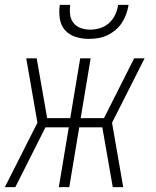

<svg xmlns="http://www.w3.org/2000/svg" viewBox="-20 -770 640 790"><path d="M0 0 134 -265 88 -530H131L174 -284H269L310 -530H353L312 -284H408L532 -530H575L441 -265L487 0H444L401 -246H306L265 0H222L263 -246H167L43 0ZM345 -610Q317 -610 290.5 -618.5Q264 -627 247 -646.5Q230 -666 226 -694Q222 -722 226 -750H269Q266 -730 268.5 -710Q271 -690 282.5 -675.5Q294 -661 312.5 -654.5Q331 -648 351 -648Q372 -648 392.5 -654.5Q413 -661 429 -675.5Q445 -690 454 -709.5Q463 -729 466 -750H509Q506 -731 499.5 -712.5Q493 -694 482 -677Q471 -660 455 -646.5Q439 -633 420.5 -624.5Q402 -616 383 -613Q364 -610 345 -610Z"/></svg>

Font: Iosevka Curly XLtExObl
Style: Regular
Weight: 200
Width: 7
Italic angle: -9°
Monospace: yes
Designer: Belleve Invis
Foundry: Belleve Invis
Version: Version 11.0.1; ttfautohint (v1.8.3)